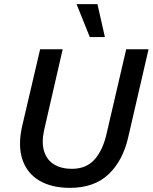

<svg xmlns="http://www.w3.org/2000/svg" viewBox="-20 -898 738 928"><path d="M318 10Q229 10 169.5 -25.5Q110 -61 88 -128Q66 -195 87 -288L174 -660H283L193 -268Q180 -208 193.5 -166Q207 -124 242 -103Q277 -82 327 -82Q397 -82 437 -127Q477 -172 495 -251L590 -660H698L600 -236Q574 -121 504.5 -55.5Q435 10 318 10ZM451 -878 487 -719H414L350 -878Z"/></svg>

Font: Kantumruy Pro Medium
Style: Italic
Weight: 500
Italic angle: -13°
Designer: Sovichet Tep
Foundry: Sovichet Tep
Version: Version 1.002